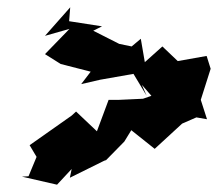

<svg xmlns="http://www.w3.org/2000/svg" viewBox="-20 -565 596 525"><path d="M394 -303 371 -295 306 -292H277L245 -206L188 -260L176 -249L61 -168L80 -136L58 -83L40 -82L136 -60L176 -103L171 -79L270 -128L267 -124L320 -178L339 -209L403 -158L478 -227L517 -244L546 -239L529 -292L556 -377L545 -412L466 -398L424 -438L376 -395L365 -459L340 -438L306 -445L235 -481L259 -493L169 -507L172 -545L103 -467L170 -486L103 -417L146 -390L228 -369L202 -335L254 -347L345 -363L381 -303L368 -333Z"/></svg>

Font: Asimov Aggro
Style: It
Weight: 500
Designer: Google
Version: Version 2.000980; 2014